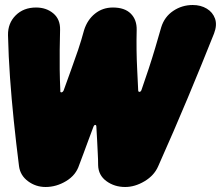

<svg xmlns="http://www.w3.org/2000/svg" viewBox="-20 -722 883 767"><path d="M162 25Q123 25 92 2Q61 -21 56 -58Q44 -153 35 -240.5Q26 -328 20 -412Q14 -496 12 -581Q11 -629 42.5 -660.5Q74 -692 124 -692Q165 -692 193 -668.5Q221 -645 220 -603Q219 -561 218.5 -522.5Q218 -484 218.5 -444.5Q219 -405 221 -360Q220 -353 225 -353Q230 -353 234 -360Q250 -405 264.5 -444.5Q279 -484 292 -522.5Q305 -561 316 -602Q329 -643 359.5 -667.5Q390 -692 431 -692Q478 -692 502.5 -667.5Q527 -643 526 -602Q525 -561 525.5 -522.5Q526 -484 528 -445Q530 -406 532 -362Q532 -355 537 -355Q542 -355 545 -362Q561 -408 574.5 -449Q588 -490 600 -530.5Q612 -571 624 -613Q637 -655 672 -678.5Q707 -702 750 -702Q782 -702 806 -687.5Q830 -673 839 -647.5Q848 -622 835 -588Q810 -525 784 -461.5Q758 -398 730.5 -332Q703 -266 673.5 -198Q644 -130 612 -58Q596 -21 557.5 2Q519 25 480 25Q437 25 405 1.5Q373 -22 372 -62Q372 -85 370.5 -110Q369 -135 368 -161.5Q367 -188 365 -215Q365 -223 360.5 -223Q356 -223 353 -215Q343 -188 333 -161.5Q323 -135 314 -110Q305 -85 296 -62Q283 -22 244 1.5Q205 25 162 25Z"/></svg>

Font: Winky Sans Black
Style: Italic
Weight: 900
Italic angle: -8.97852°
Designer: Simon Atzbach
Foundry: typofactur
Version: Version 1.205